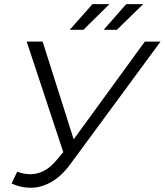

<svg xmlns="http://www.w3.org/2000/svg" viewBox="-20 -901 796 928"><path d="M63 -71Q95 -59 127.5 -59Q160 -59 192.5 -75.5Q225 -92 256 -130L301 -184L311 -193L680 -700H756L321 -109Q278 -50 229 -22Q180 6 130.5 6.5Q81 7 36 -14ZM299 -126 109 -700H186L349 -187ZM481 -757 590 -881H672L545 -757ZM317 -757 427 -881H509L383 -757Z"/></svg>

Font: MOST Montserrat
Style: Italic
Weight: 400
Italic angle: -11.3°
Designer: Julieta Ulanovsky
Foundry: Julieta Ulanovsky
Version: Version 8.000;March 11, 2024;FontCreator 15.0.0.2926 64-bit